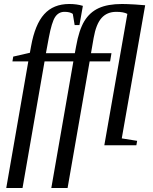

<svg xmlns="http://www.w3.org/2000/svg" viewBox="-20 -724 765 957"><path d="M586.9 -34.2 663.6 -22 659.7 0H500L614.7 -654.3V-654.8Q596.2 -665 559.6 -665Q513.7 -665 486.3 -634.5Q459 -604 446.8 -535.2L433.6 -459H535.6L528.8 -418H426.8L316.9 212.9H235.8L345.7 -418H202.1L92.3 212.9H11.2L121.1 -418H42L45.9 -441.9L128.9 -460.9L134.8 -493.2Q154.3 -602.1 200.2 -653.1Q246.1 -704.1 325.2 -704.1Q362.8 -704.1 393.1 -694.8L376 -599.1H352.1L342.8 -654.8Q328.6 -665 301.8 -665Q272 -665 254.9 -639.4Q237.8 -613.8 223.1 -535.2L209 -459H353L359.4 -493.2Q373.5 -573.7 400.1 -618.2Q426.8 -662.6 471.7 -683.3Q516.6 -704.1 588.4 -704.1Q610.4 -704.1 652.6 -701.7Q694.8 -699.2 703.6 -697.8Z"/></svg>

Font: Tinos
Style: Italic
Weight: 400
Italic angle: -16.333°
Designer: Steve Matteson
Foundry: Monotype Imaging Inc.
Version: Version 1.32